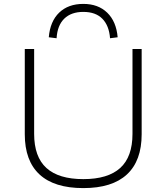

<svg xmlns="http://www.w3.org/2000/svg" viewBox="-20 -956 854 984"><path d="M407 8Q258 8 182.5 -62Q107 -132 107 -268V-705H155V-270Q155 -152 218 -95Q281 -38 407 -38Q533 -38 596 -95Q659 -152 659 -270V-705H706V-268Q706 -132 630.5 -62Q555 8 407 8ZM270 -760 230 -765Q237 -847 283.5 -891.5Q330 -936 407 -936Q483 -936 529.5 -891Q576 -846 583 -765L544 -760Q539 -825 504.5 -860Q470 -895 407 -895Q345 -895 309.5 -860.5Q274 -826 270 -760Z"/></svg>

Font: Nunito Sans 10pt SemiExpanded ExtraLight
Style: Regular
Weight: 250
Width: 6
Designer: Vernon Adams
Foundry: Vernon Adams
Version: Version 3.101;gftools[0.9.27]